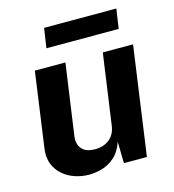

<svg xmlns="http://www.w3.org/2000/svg" viewBox="-106 -784 798 883"><g transform="rotate(-15 293.0 -343.0)"><path d="M211 10Q176 10 143.5 -1Q111 -12 86.2 -33.5Q61.5 -55 49 -86.5Q36.5 -118 42.5 -159.5L92.5 -517H238L190 -178Q185 -142 204.2 -119Q223.5 -96 267.5 -96Q308.5 -96 335.8 -118.2Q363 -140.5 368.5 -180.5L416 -517H560L487.5 0H378L376 -102.5Q360.5 -57 332.8 -32.8Q305 -8.5 272.8 0.8Q240.5 10 211 10ZM170.5 -602.5 184.5 -696H528.5L514.5 -602.5Z"/></g></svg>

Font: Public Sans Thin
Style: Bold Italic
Weight: 700
Italic angle: -8°
Version: Version 2.001